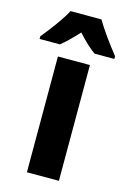

<svg xmlns="http://www.w3.org/2000/svg" viewBox="-160 -823 590 881"><g transform="rotate(15 135.5 -383.0)"><path d="M212 0H60V-550H212ZM209 -766Q228 -733 256.5 -693.5Q285 -654 313 -619V-606H219Q199 -620 178.5 -639.5Q158 -659 135 -684Q112 -659 91.5 -639Q71 -619 54 -606H-42V-619Q-26 -638 -5.5 -665Q15 -692 33.5 -719Q52 -746 62 -766Z"/></g></svg>

Font: Noto Sans Ethiopic Condensed ExtraBold
Style: Regular
Weight: 800
Width: 3
Designer: Monotype Design Team
Foundry: Monotype Imaging Inc.
Version: Version 2.102; ttfautohint (v1.8.4.7-5d5b)